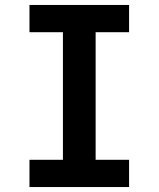

<svg xmlns="http://www.w3.org/2000/svg" viewBox="-20 -755 640 775"><path d="M99 0V-110H234V-625H99V-735H501V-625H366V-110H501V0Z"/></svg>

Font: Iosevka HT Extrabold Extended
Style: Regular
Weight: 800
Width: 7
Monospace: yes
Designer: Belleve Invis
Foundry: Belleve Invis
Version: Version 32.3.0; ttfautohint (v1.8.4)